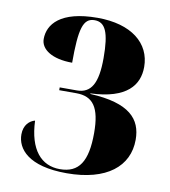

<svg xmlns="http://www.w3.org/2000/svg" viewBox="-68 -607 596 675"><g transform="rotate(10 230.0 -269.5)"><path d="M214 9C357 9 433 -54 433 -149C433 -222 390 -273 248 -280V-282C378 -287 418 -342 418 -406C418 -491 348 -548 227 -548C94 -548 53 -494 53 -442C53 -405 94 -377 166 -377C166 -498 177 -538 218 -538C256 -538 272 -505 272 -412C272 -322 250 -284 199 -284H138V-274H199C259 -274 285 -238 285 -147C285 -45 256 -1 188 -1C122 -1 77 -50 73 -154C54 -149 34 -132 34 -98C34 -47 77 9 214 9Z"/></g></svg>

Font: Noto Serif Display ExtraCondensed ExtraBold
Style: Regular
Weight: 800
Width: 2
Designer: Monotype Design Team
Foundry: Monotype Imaging Inc.
Version: Version 2.009